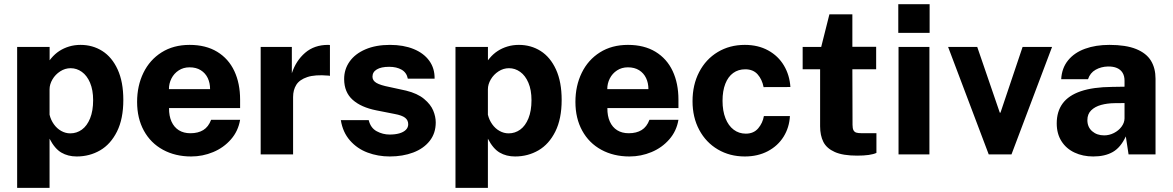

<svg xmlns="http://www.w3.org/2000/svg" viewBox="-20 -743 5644 924"><path d="M62.5 -517H218.8V-452.8Q220.9 -455.2 222.8 -457.9Q224.8 -460.5 227 -463.1Q244.4 -483.8 265.6 -497.6Q286.8 -511.4 312.6 -519.2Q338.4 -527 367.8 -527Q425.8 -527 472.3 -497.6Q518.9 -468.1 546.2 -408.6Q573.5 -349 573.5 -262Q573.5 -171.2 543.1 -110.1Q512.6 -49 461.9 -19.5Q411.1 10 349.2 10Q307.2 10 275.4 -8.6Q243.5 -27.1 218.5 -75.5V161H62.5ZM428.2 -261Q428.2 -310 413.4 -344.8Q398.6 -379.5 373.9 -397.1Q349.2 -414.8 320 -414.8Q293.1 -414.8 269.7 -399.6Q246.2 -384.5 232.4 -360.8Q218.5 -337 218.5 -313V-191Q224.6 -165.6 239.2 -145.1Q253.8 -124.5 274.5 -112.9Q295.2 -101.2 318.2 -101.2Q349.1 -101.2 374 -119.2Q398.9 -137.2 413.6 -173.4Q428.2 -209.5 428.2 -261Z M896.2 -101.8Q933.4 -101.8 958.3 -117.1Q983.2 -132.4 996 -166.5H1135.5Q1126.4 -112.1 1091.4 -72.2Q1056.5 -32.2 1005.9 -11.1Q955.4 10 900 10Q823.4 10 764.2 -22.3Q705 -54.6 672.4 -114.1Q639.8 -173.6 639.8 -252.5Q639.8 -330 670.1 -392.4Q700.5 -454.9 757.6 -490.9Q814.6 -527 892.5 -527Q970.5 -527 1025.2 -493.8Q1079.9 -460.5 1107.7 -401.1Q1135.5 -341.8 1135.5 -263.5V-222.8H793.5Q793.1 -185 805.4 -157.8Q817.8 -130.5 840.9 -116.1Q864.1 -101.8 896.2 -101.8ZM991 -314Q991 -343.8 979.8 -367.4Q968.5 -391.1 946.2 -405.1Q924 -419 892.2 -419Q862.6 -419 840 -404.2Q817.4 -389.5 805.1 -365.3Q792.9 -341.1 793 -314Z M1234.5 -517H1384.5V-390.5Q1404.4 -451.1 1448.6 -489.1Q1492.8 -527 1558.5 -527Q1561.5 -527 1563.7 -526.8Q1565.9 -526.6 1567.8 -526.1V-377.8Q1565.5 -378.8 1563.1 -378.9L1559.2 -379.2Q1496.2 -384.6 1458.9 -372.1Q1421.5 -359.6 1406 -334.9Q1390.5 -310.2 1390.5 -276V0H1234.5Z M1620.2 -165H1754.4Q1763.4 -127.4 1792.8 -111.4Q1822.2 -95.5 1855 -95.5Q1881.9 -95.5 1901.9 -101.2Q1922 -107 1933.2 -118.2Q1944.5 -129.4 1944.5 -145Q1944.5 -164.8 1929.4 -176.4Q1914.4 -188 1879.8 -194.4L1791.2 -211.9Q1717.5 -226.5 1677.1 -262.8Q1636.6 -299.1 1636.2 -361.8Q1635.9 -409 1662.2 -446.4Q1688.5 -483.9 1738.4 -505.4Q1788.4 -527 1856.8 -527Q1921.9 -527 1970.8 -507Q2019.6 -487 2046 -450.4Q2072.4 -413.8 2071.5 -364.5H1942.6Q1937 -393.6 1912.8 -407.6Q1888.5 -421.5 1853 -421.5Q1814.2 -421.5 1793.4 -408.9Q1772.5 -396.4 1772.5 -373.8Q1772.5 -355.2 1791.6 -344Q1810.6 -332.8 1854 -324.4L1934.2 -306.9Q1989 -293.5 2020.8 -267Q2052.6 -240.5 2064.8 -211.1Q2077 -181.6 2077 -153.8Q2077 -101.8 2047.9 -64.9Q2018.8 -28 1968.6 -9Q1918.4 10 1855.8 10Q1799 10 1748.9 -8.8Q1698.9 -27.5 1664.2 -67Q1629.5 -106.5 1620.2 -165Z M2172 -517H2328.2V-452.8Q2330.4 -455.2 2332.3 -457.9Q2334.2 -460.5 2336.5 -463.1Q2353.9 -483.8 2375.1 -497.6Q2396.2 -511.4 2422.1 -519.2Q2447.9 -527 2477.2 -527Q2535.2 -527 2581.8 -497.6Q2628.4 -468.1 2655.7 -408.6Q2683 -349 2683 -262Q2683 -171.2 2652.6 -110.1Q2622.1 -49 2571.4 -19.5Q2520.6 10 2458.8 10Q2416.8 10 2384.9 -8.6Q2353 -27.1 2328 -75.5V161H2172ZM2537.8 -261Q2537.8 -310 2522.9 -344.8Q2508.1 -379.5 2483.4 -397.1Q2458.8 -414.8 2429.5 -414.8Q2402.6 -414.8 2379.2 -399.6Q2355.8 -384.5 2341.9 -360.8Q2328 -337 2328 -313V-191Q2334.1 -165.6 2348.7 -145.1Q2363.2 -124.5 2384 -112.9Q2404.8 -101.2 2427.8 -101.2Q2458.6 -101.2 2483.5 -119.2Q2508.4 -137.2 2523.1 -173.4Q2537.8 -209.5 2537.8 -261Z M3005.8 -101.8Q3042.9 -101.8 3067.8 -117.1Q3092.8 -132.4 3105.5 -166.5H3245Q3235.9 -112.1 3200.9 -72.2Q3166 -32.2 3115.4 -11.1Q3064.9 10 3009.5 10Q2932.9 10 2873.7 -22.3Q2814.5 -54.6 2781.9 -114.1Q2749.2 -173.6 2749.2 -252.5Q2749.2 -330 2779.6 -392.4Q2810 -454.9 2867.1 -490.9Q2924.1 -527 3002 -527Q3080 -527 3134.7 -493.8Q3189.4 -460.5 3217.2 -401.1Q3245 -341.8 3245 -263.5V-222.8H2903Q2902.6 -185 2914.9 -157.8Q2927.2 -130.5 2950.4 -116.1Q2973.6 -101.8 3005.8 -101.8ZM3100.5 -314Q3100.5 -343.8 3089.2 -367.4Q3078 -391.1 3055.8 -405.1Q3033.5 -419 3001.8 -419Q2972.1 -419 2949.5 -404.2Q2926.9 -389.5 2914.6 -365.3Q2902.4 -341.1 2902.5 -314Z M3783.8 -324.2 3654.8 -323.8Q3647.6 -360.8 3626.1 -385.1Q3604.5 -409.5 3566.5 -409.5Q3533.1 -409.5 3508.6 -391.8Q3484 -374.1 3470.6 -339.8Q3457.2 -305.5 3457.2 -258Q3457.2 -209.5 3471.3 -173.8Q3485.4 -138 3510.8 -118.9Q3536.1 -99.8 3569.2 -99.8Q3607.2 -99.8 3628.9 -125.5Q3650.6 -151.2 3656.2 -184.5H3781.5Q3778.6 -129.4 3751 -85.1Q3723.4 -40.9 3675.1 -15.4Q3626.9 10 3564.5 10Q3492.1 10 3434.9 -23.6Q3377.6 -57.2 3345.2 -117.7Q3312.8 -178.1 3312.8 -256Q3312.8 -334.8 3344.8 -396.4Q3376.9 -458.1 3434.2 -492.6Q3491.5 -527 3564.5 -527Q3628.4 -527 3676.8 -500.4Q3725.2 -473.8 3752.7 -427.6Q3780.1 -381.4 3783.8 -324.2Z M4082 -409.5 4082.8 -142.2Q4082.8 -124.9 4087.4 -116.2Q4092 -107.6 4100.9 -104.8Q4109.9 -102 4126 -102H4197.8V-7.2Q4169.8 6 4104.8 6Q4036.5 6 3997.4 -11.5Q3958.2 -29 3942.5 -60Q3926.8 -91 3926.8 -135.5V-409.5H3842.8V-517H3932L3971.5 -674H4082V-517.8H4196.5V-409.5Z M4452.8 0H4304.2V-517H4452.8ZM4453.8 -584.8H4303V-722.8H4453.8Z M4847.8 0H4738.2L4542.8 -517H4683L4791.5 -200.8H4794.8L4901.2 -517H5043Z M5065.5 -149.2Q5065.5 -206.2 5093.9 -245Q5122.4 -283.8 5181.5 -303.9Q5240.6 -324 5332 -324.8L5391.8 -325.8V-354.8Q5391.8 -377.4 5382.4 -392.7Q5373.1 -408 5355.4 -415.7Q5337.6 -423.4 5312 -423Q5278.9 -422.2 5252.6 -407.3Q5226.2 -392.4 5216 -361.8H5087Q5089.9 -415.5 5120.2 -452.7Q5150.6 -489.9 5201.8 -508.4Q5252.9 -527 5319.2 -527Q5398.2 -527 5447.5 -507.1Q5496.8 -487.1 5518.9 -450.9Q5541 -414.8 5541 -364V0H5411.2L5398 -86.5Q5373.2 -33.2 5335.4 -11.6Q5297.6 10 5241.2 10Q5191.1 10 5151.2 -8.8Q5111.2 -27.5 5088.4 -63.4Q5065.5 -99.4 5065.5 -149.2ZM5391.8 -173V-247L5343.5 -246.5Q5308.6 -246.1 5279.1 -238Q5249.6 -229.9 5231.3 -212Q5213 -194.1 5213 -165Q5213 -131.4 5236.1 -111.4Q5259.2 -91.5 5293.8 -91.5Q5318.2 -91.5 5340.9 -103Q5363.5 -114.5 5377.4 -133.3Q5391.4 -152.1 5391.8 -173Z"/></svg>

Font: Public Sans VF
Style: Regular
Weight: 400
Designer: Pablo Impallari, Rodrigo Fuenzalida (Modified by Dan O. Williams and USWDS)
Version: Version 1.003